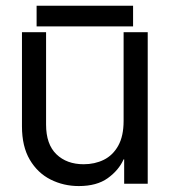

<svg xmlns="http://www.w3.org/2000/svg" viewBox="-20 -625 577 653"><path d="M400.4 -213.9V-515.6H482.4V0H402.3V-83H400.4Q383.8 -45.9 346.4 -19Q309.1 7.8 248 7.8Q196.3 7.8 152.1 -14.4Q107.9 -36.6 81.3 -81.8Q54.7 -127 54.7 -195.3V-515.6H136.7V-201.2Q136.7 -134.3 171.9 -100.3Q207 -66.4 264.6 -66.4Q302.2 -66.4 333 -81.5Q363.8 -96.7 382.1 -129.4Q400.4 -162.1 400.4 -213.9ZM432.6 -605.5V-535.2H104.5V-605.5Z"/></svg>

Font: Inter Display V
Style: Regular
Weight: 400
Designer: Rasmus Andersson
Foundry: rsms
Version: Version 3.015;git-src